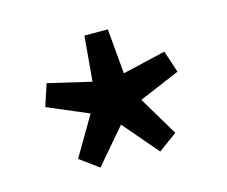

<svg xmlns="http://www.w3.org/2000/svg" viewBox="-62 -860 608 515"><g transform="rotate(-15 242.0 -602.5)"><path d="M107 -464 159 -426 242 -523 325 -426 377 -464 312 -573 425 -621 405 -682 285 -654 274 -779H209L198 -654L78 -682L58 -621L171 -573Z"/></g></svg>

Font: コーポレート・ロゴ ver3 Medium
Style: Regular
Weight: 500
Designer: [KANA_main] LOGOTYPE.JP [Source Han Sans] Ryoko NISHIZUKA 西塚涼子 (kana, bopomofo & ideographs); Paul D. Hunt (Latin, Greek
Version: Version 12.001;FEAKit 1.0